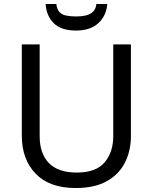

<svg xmlns="http://www.w3.org/2000/svg" viewBox="-20 -938 771 968"><path d="M640 -252Q640 -178 610 -118.5Q580 -59 518.5 -24.5Q457 10 362 10Q229 10 159.5 -62.5Q90 -135 90 -254V-714H180V-251Q180 -164 226.5 -116Q273 -68 367 -68Q464 -68 507.5 -119.5Q551 -171 551 -252V-714H640ZM521 -918Q516 -858 475.5 -821Q435 -784 363 -784Q289 -784 251.5 -820.5Q214 -857 210 -918H264Q267 -891 279.5 -877.5Q292 -864 313.5 -859.5Q335 -855 365 -855Q391 -855 412.5 -860Q434 -865 448.5 -878.5Q463 -892 466 -918Z"/></svg>

Font: Noto Sans Adlam Unjoined
Style: Regular
Weight: 400
Designer: Mark Jamra, Neil Patel
Foundry: JamraPatel LLC
Version: Version 3.001